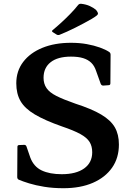

<svg xmlns="http://www.w3.org/2000/svg" viewBox="-20 -983 706 1014"><path d="M377 -436Q464 -408 514.5 -378Q565 -348 586.5 -310.5Q608 -273 608 -220Q608 -149 572 -97.5Q536 -46 470.5 -17.5Q405 11 315 11Q260 11 214 3.5Q168 -4 134 -14.5Q100 -25 79 -34Q71 -38 71 -48L72 -208Q72 -217 82 -217L108 -218Q117 -218 120 -209L140 -151Q149 -127 164 -110Q179 -93 200 -83Q221 -73 247.5 -68Q274 -63 306 -63Q382 -63 424.5 -93.5Q467 -124 467 -179Q467 -211 453 -233.5Q439 -256 404.5 -275Q370 -294 308 -315Q217 -347 164 -378.5Q111 -410 88.5 -449Q66 -488 66 -543Q66 -608 102.5 -656Q139 -704 204 -730.5Q269 -757 355 -757Q400 -757 438.5 -750Q477 -743 507.5 -732Q538 -721 556 -709Q564 -704 564 -694L563 -543Q563 -533 553 -533L525 -531Q516 -531 512 -540L488 -607Q479 -635 462 -651.5Q445 -668 419 -676Q393 -684 355 -684Q285 -684 247.5 -654.5Q210 -625 210 -572Q210 -541 225.5 -518Q241 -495 277.5 -476.5Q314 -458 377 -436ZM259 -813Q251 -818 258 -824Q280 -842 303.5 -863.5Q327 -885 350.5 -909Q374 -933 393 -957Q399 -964 409 -963Q435 -960 454.5 -951Q474 -942 487 -931Q495 -921 497 -914.5Q499 -908 491.5 -901.5Q484 -895 464 -883Q424 -860 378 -837Q332 -814 294 -799Q286 -796 278 -801Z"/></svg>

Font: Hahmlet SemiBold
Style: Regular
Weight: 600
Version: Version 1.002